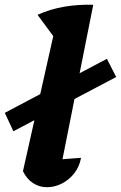

<svg xmlns="http://www.w3.org/2000/svg" viewBox="-26 -774 506 803"><path d="M207 -609 131 -712Q184 -736 243 -746Q302 -756 364 -754ZM221 -36 189 -104Q224 -107 254 -109.5Q284 -112 313 -114Q306 -76 284 -48.5Q262 -21 232 -6Q202 9 170 9Q139 9 112.5 -8Q86 -25 70 -58L216 -709L364 -754ZM30 -225 -6 -302 421 -528 460 -452Z"/></svg>

Font: Piazzolla Thin Black
Style: Italic
Weight: 900
Italic angle: -11.3°
Version: Version 2.005